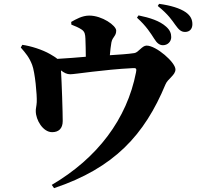

<svg xmlns="http://www.w3.org/2000/svg" viewBox="-20 -888 1040 998"><path d="M692 -796C741 -752 764 -714 782 -686C796 -663 810 -653 827 -653C852 -653 870 -672 870 -695C870 -714 864 -731 844 -749C810 -780 758 -796 700 -808ZM351 -760C371 -752 389 -745 405 -734C421 -723 423 -709 424 -687C425 -659 426 -622 426 -593C382 -589 330 -585 278 -582C269 -590 257 -597 240 -607C200 -630 140 -649 96 -655L88 -641C114 -611 132 -590 147 -551C162 -513 173 -393 171 -357C170 -337 165 -321 166 -310C166 -265 203 -201 251 -201C285 -201 306 -220 306 -259C306 -305 301 -459 297 -522C314 -509 328 -502 345 -502C371 -502 513 -526 672 -534C688 -535 691 -531 687 -512C640 -269 486 -66 249 73L261 90C574 -15 731 -187 840 -449C852 -479 892 -497 892 -527C892 -564 792 -651 742 -651C718 -651 700 -615 678 -612C646 -607 598 -604 551 -601C553 -626 556 -650 559 -667C565 -698 584 -699 584 -729C584 -755 511 -807 444 -807C407 -807 375 -788 350 -774ZM800 -857C856 -812 875 -781 891 -759C909 -734 921 -722 942 -722C966 -722 980 -738 980 -762C980 -786 971 -806 946 -824C916 -845 867 -860 807 -868Z"/></svg>

Font: Noto Serif CJK JP Black
Style: Regular
Weight: 900
Designer: Ryoko NISHIZUKA 西塚涼子 (kana & ideographs); Frank Grießhammer (Latin, Greek & Cyrillic); Wenlong ZHANG 张文龙 (bopomofo); San
Foundry: Adobe Systems Incorporated
Version: Version 1.001;PS 1.001;hotconv 16.6.54;makeotf.lib2.5.65590